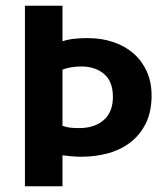

<svg xmlns="http://www.w3.org/2000/svg" viewBox="-20 -650 584 670"><path d="M67 -630H198V-506Q220 -513 241.5 -515Q263 -517 286 -517Q335 -517 376 -503Q417 -489 446.5 -463Q476 -437 492.5 -400Q509 -363 509 -317Q509 -262 490 -222Q471 -182 438 -155.5Q405 -129 360 -116Q315 -103 262 -103Q249 -103 230.5 -104.5Q212 -106 198 -108V0H67ZM198 -211Q212 -206 225 -204.5Q238 -203 256 -203Q310 -203 342 -231Q374 -259 374 -312Q374 -366 343 -392Q312 -418 264 -418Q226 -418 198 -407Z"/></svg>

Font: Mukta Vaani
Style: Bold
Weight: 700
Designer: Noopur Datye, Girish Dalvi, Yashodeep Gholap, Pallavi Karambelkar
Foundry: Ek Type
Version: Version 2.538;PS 1.000;hotconv 16.6.51;makeotf.lib2.5.65220;